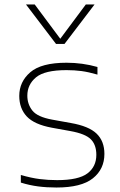

<svg xmlns="http://www.w3.org/2000/svg" viewBox="-20 -828 534 857"><path d="M232 9Q188 9 149.8 4Q111.5 -1 73 -13V-47Q119.5 -33.5 157 -28.8Q194.5 -24 235 -24Q330.5 -24 370.2 -54Q410 -84 410 -137Q410 -181.5 385.5 -206.2Q361 -231 294 -243L211 -258Q133 -272.5 99.5 -308.2Q66 -344 66 -400Q66 -463 115.2 -505.5Q164.5 -548 277 -548Q348 -548 415 -529V-495Q375.5 -506.5 344 -510.8Q312.5 -515 277 -515Q179.5 -515 140.8 -482.8Q102 -450.5 102 -401Q102 -363 124.5 -334.5Q147 -306 213 -294L296 -279Q376.5 -265 411.2 -231.5Q446 -198 446 -141Q446 -73 394.5 -32Q343 9 232 9ZM230 -632 96 -808H135L249 -655L363 -808H402L268 -632Z"/></svg>

Font: Encode Sans Expanded Thin
Style: Regular
Weight: 100
Width: 7
Designer: Multiple Designers
Foundry: Impallari Type
Version: Version 3.000; ttfautohint (v1.8.3) -l 8 -r 50 -G 200 -x 14 